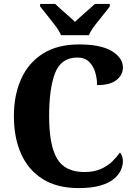

<svg xmlns="http://www.w3.org/2000/svg" viewBox="-20 -951 687 981"><path d="M382 10Q272 10 198.5 -36Q125 -82 88 -164.5Q51 -247 51 -358Q51 -466 88.5 -548.5Q126 -631 200 -677.5Q274 -724 384 -724Q496 -724 552 -689.5Q608 -655 608 -606Q608 -568 575 -542Q542 -516 476 -516Q476 -549 466.5 -581.5Q457 -614 435 -635.5Q413 -657 375 -657Q293 -657 262 -579Q231 -501 231 -358Q231 -209 271.5 -140.5Q312 -72 411 -72Q460 -72 495 -87.5Q530 -103 553.5 -126Q577 -149 593 -172Q600 -165 604 -152Q608 -139 608 -128Q608 -106 597.5 -82Q587 -58 562 -37Q537 -16 493 -3Q449 10 382 10ZM292 -771Q282 -794 262 -820.5Q242 -847 221 -873Q200 -899 185 -918V-931H262Q273 -920 291.5 -903.5Q310 -887 329.5 -870Q349 -853 363 -839Q377 -853 396.5 -870Q416 -887 434.5 -903.5Q453 -920 465 -931H541V-918Q527 -899 505.5 -873Q484 -847 464 -820.5Q444 -794 434 -771Z"/></svg>

Font: Noto Serif Ethiopic SemiCondensed ExtraBold
Style: Regular
Weight: 800
Width: 4
Designer: Monotype Design Team
Foundry: Monotype Imaging Inc.
Version: Version 2.102; ttfautohint (v1.8.4.7-5d5b)